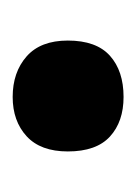

<svg xmlns="http://www.w3.org/2000/svg" viewBox="24 -227 215 303"><g transform="rotate(90 131.5 -75.5)"><path d="M44 -75Q44 -120 68 -141.5Q92 -163 133 -163Q172 -163 195.5 -141.5Q219 -120 219 -75Q219 -32 195 -10Q171 12 133 12Q94 12 69 -10Q44 -32 44 -75Z"/></g></svg>

Font: Noto Sans Display Condensed ExtraBold
Style: Regular
Weight: 800
Width: 3
Designer: Monotype Design Team
Foundry: Monotype Imaging Inc.
Version: Version 2.003